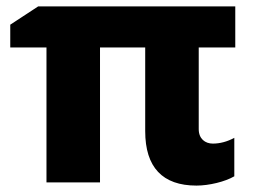

<svg xmlns="http://www.w3.org/2000/svg" viewBox="-20 -569 788 599"><path d="M593 10C632 10 682 -2 711 -19V-139C689 -127 666 -121 644 -121C620 -121 600 -136 600 -166V-421H714V-549H99L12 -492V-421H125V0H292V-421H433V-160C433 -47 487 10 593 10Z"/></svg>

Font: Kathrein 85 Heavy
Style: Regular
Weight: 900
Designer: Lazydogs Typefoundry, based on Open Sans by Ascender Corporation
Foundry: Lazydogs Typefoundry
Version: Version 1.003;PS 001.003;hotconv 1.0.88;makeotf.lib2.5.64775